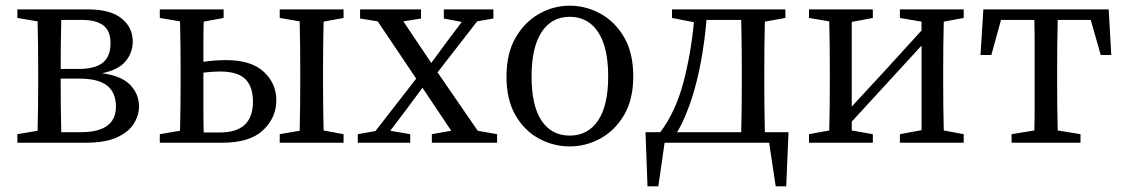

<svg xmlns="http://www.w3.org/2000/svg" viewBox="-20 -501 3946 674"><path d="M193 -208Q193 -171 193.5 -123Q194 -75 195 -37H264Q387 -37 387 -127Q387 -176 356 -200.5Q325 -225 259 -225H193ZM41 0V-30L112 -42Q113 -80 113.5 -126.5Q114 -173 114 -208V-260Q114 -295 113.5 -341.5Q113 -388 112 -426L41 -438V-468H290Q367 -468 406.5 -436.5Q446 -405 446 -355Q446 -316 420.5 -285.5Q395 -255 338 -244Q406 -235 437 -203Q468 -171 468 -127Q468 -96 449.5 -66.5Q431 -37 390 -18.5Q349 0 281 0ZM269 -431H195Q194 -395 193.5 -347.5Q193 -300 193 -259H256Q314 -259 341 -281Q368 -303 368 -349Q368 -393 342.5 -412Q317 -431 269 -431Z M694 -208Q694 -171 694 -122.5Q694 -74 695 -36H752Q868 -36 868 -144Q868 -197 841 -223.5Q814 -250 752 -250Q739 -250 724 -249Q709 -248 694 -246ZM541 -438V-468H765V-438L695 -425Q694 -394 694 -356Q694 -318 694 -284Q735 -290 773 -290Q862 -290 906 -249Q950 -208 950 -149Q950 -88 903.5 -44Q857 0 760 0H541V-30L612 -42Q613 -80 613.5 -126.5Q614 -173 614 -208V-260Q614 -295 613.5 -341.5Q613 -388 612 -426ZM962 -438V-468H1186V-438L1116 -425Q1115 -388 1114.5 -341.5Q1114 -295 1114 -260V-208Q1114 -173 1114.5 -127Q1115 -81 1116 -43L1186 -30V0H962V-30L1032 -42Q1033 -80 1033.5 -126.5Q1034 -173 1034 -208V-260Q1034 -295 1033.5 -341.5Q1033 -388 1032 -426Z M1538 -436V-468H1712V-436L1655 -426L1516 -247L1657 -42L1725 -30V0H1496V-30L1564 -42L1463 -193L1406 -116L1350 -42L1420 -30V0H1236V-30L1298 -41L1441 -225L1306 -426L1244 -436V-468H1458V-436L1396 -426L1494 -280L1549 -355L1601 -424Z M1980 13Q1923 13 1872 -14.5Q1821 -42 1789.5 -96.5Q1758 -151 1758 -232Q1758 -314 1790 -369Q1822 -424 1872.5 -452.5Q1923 -481 1980 -481Q2037 -481 2088 -453Q2139 -425 2171 -370Q2203 -315 2203 -233Q2203 -152 2171 -97.5Q2139 -43 2088 -15Q2037 13 1980 13ZM1980 -25Q2044 -25 2079.5 -78Q2115 -131 2115 -233Q2115 -335 2079.5 -388.5Q2044 -442 1980 -442Q1916 -442 1881 -388Q1846 -334 1846 -232Q1846 -130 1881 -77.5Q1916 -25 1980 -25Z M2408 -154Q2397 -121 2384.5 -91.5Q2372 -62 2357 -37H2582Q2583 -75 2583.5 -123Q2584 -171 2584 -208V-260Q2584 -296 2583.5 -344.5Q2583 -393 2582 -431H2460Q2454 -358 2441 -287Q2428 -216 2408 -154ZM2339 -438V-468H2737V-438L2665 -425Q2664 -388 2663.5 -341.5Q2663 -295 2663 -260V-208Q2663 -171 2663.5 -123Q2664 -75 2665 -37H2748L2740 153H2703L2680 0H2313L2291 153H2253L2246 -37H2298Q2351 -108 2378 -208Q2405 -308 2416 -423Z M3139 -438V-468H3363V-438L3293 -425Q3292 -388 3291.5 -341.5Q3291 -295 3291 -260V-208Q3291 -173 3291.5 -127Q3292 -81 3293 -43L3363 -30V0H3139V-30L3215 -44V-341L2970 -74V-43L3044 -30V0H2820V-30L2891 -43Q2892 -81 2892.5 -127Q2893 -173 2893 -208V-260Q2893 -295 2892.5 -341.5Q2892 -388 2891 -426L2820 -438V-468H3044V-438L2970 -424V-127L3081 -247L3215 -394V-425Z M3422 -308 3432 -468H3872L3881 -308H3844L3809 -431H3693Q3692 -393 3691.5 -344.5Q3691 -296 3691 -260V-208Q3691 -173 3691.5 -127Q3692 -81 3693 -43L3773 -30V0H3531V-30L3611 -43Q3612 -81 3612 -127Q3612 -173 3612 -208V-260Q3612 -296 3612 -344.5Q3612 -393 3611 -431H3494L3460 -308Z"/></svg>

Font: Source Serif 4 Subhead
Style: Regular
Weight: 400
Designer: Frank Grießhammer
Foundry: Adobe Systems Incorporated
Version: Version 4.004;hotconv 1.0.117;makeotfexe 2.5.65602